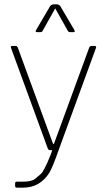

<svg xmlns="http://www.w3.org/2000/svg" viewBox="-20 -723 496 890"><path d="M320 -574H306Q298 -574 295 -579L236 -684L177 -579Q174 -574 166 -574H152Q141 -574 148 -585L212 -694Q218 -703 231 -703H241Q254 -703 260 -694L324 -585Q331 -574 320 -574ZM59 147Q50 147 50 139V127Q50 119 59 119H88Q128 119 144.5 104.5Q161 90 169 83.5Q177 77 186.5 57.5Q196 38 199 32Q217 -8 222 -27H212Q204 -27 201 -36L31 -501Q28 -510 37 -510H53Q60 -510 63 -501L226 -56H230L393 -501Q396 -510 403 -510H419Q428 -510 425 -501L255 -36Q224 53 208 79Q165 146 88 147Z"/></svg>

Font: Rajdhani Light
Style: Regular
Weight: 300
Designer: Satya Rajpurohit, Jyotish Sonowal
Foundry: Indian Type Foundry
Version: Version 1.201;PS 1.0;hotconv 1.0.78;makeotf.lib2.5.61930; tt